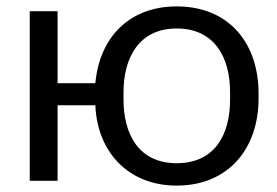

<svg xmlns="http://www.w3.org/2000/svg" viewBox="-20 -565 867 600"><path d="M73 -530V0H160V-236H278C284 -89 382 15 532 15C694 15 788 -101 788 -257V-273C788 -431 695 -545 532 -545C385 -545 291 -449 278 -305H160V-530ZM366 -277C366 -384 414 -476 532 -476C651 -476 699 -385 699 -277V-254C699 -145 652 -55 532 -55C413 -55 366 -146 366 -254Z"/></svg>

Font: Cheyenne Sans
Style: Regular
Weight: 400
Designer: The Public Sans project authors (U.S. Web Design System), Libre Franklin designed by Pablo Impallari and Rodrigo Fuenzal
Foundry: The Cheyenne Sans Project Authors
Version: Version 2.007